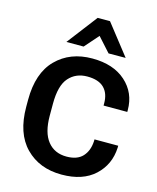

<svg xmlns="http://www.w3.org/2000/svg" viewBox="-141 -1071 966 1182"><g transform="rotate(15 342.0 -480.0)"><path d="M48.6 -333.3V-377.7Q48.6 -548.1 136.6 -636.7Q224.6 -725.3 366 -725.3Q500.5 -725.3 579.1 -655Q657.7 -584.7 657.7 -474.9V-463.1H506.6V-476.8Q506.6 -540.8 471.4 -575.4Q436.3 -610.1 364.5 -610.1Q291.7 -610.1 247.2 -559.9Q202.6 -509.8 202.6 -393.8V-317.1Q202.6 -209.7 246.2 -155.2Q289.8 -100.6 366.5 -100.6Q434.8 -100.6 468.9 -137.3Q502.9 -174.1 506.3 -234.9L506.6 -247.6H657.7L657.5 -234.9Q652.6 -126.5 576.5 -56Q500.5 14.4 366 14.4Q223.9 14.4 136.2 -75Q48.6 -164.3 48.6 -333.3ZM410.4 -975.3 562 -781.7 453.1 -781.2 372.1 -871.1 293.9 -782.2H184.1L331.8 -975.3Z"/></g></svg>

Font: RobotoFlex
Style: Regular
Weight: 400
Designer: Berlow after Robertson
Foundry: Google
Version: Version 2.136